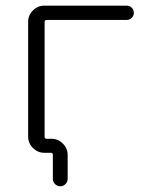

<svg xmlns="http://www.w3.org/2000/svg" viewBox="-20 -565 540 683"><path d="M138.7 -78.1Q138.7 -71.3 146.5 -71.3H163.1Q186.5 -71.3 203.6 -54.2Q220.7 -37.1 220.7 -13.7V71.3Q220.7 82 212.9 89.8Q205.1 97.7 194.3 97.7Q183.6 97.7 175.8 89.8Q168 82 168 71.3V-13.7Q168 -21.5 160.2 -21.5H137.7Q114.3 -21.5 97.2 -38.6Q80.1 -55.7 80.1 -79.1V-487.3Q80.1 -510.7 97.2 -527.8Q114.3 -544.9 137.7 -544.9H430.7Q441.4 -544.9 448.7 -537.6Q456.1 -530.3 456.1 -519.5Q456.1 -508.8 448.7 -501.5Q441.4 -494.1 430.7 -494.1H146.5Q138.7 -494.1 138.7 -486.3Z"/></svg>

Font: Rounded-X Mgen+ 1mn light
Style: Regular
Weight: 200
Designer: [Source Han Sans]
Ryoko NISHIZUKA  (kana & ideographs); Paul D. Hunt (Latin, Greek & Cyrillic); Wenlong ZHANG  (bopomofo
Version: Version 1.059.20150602